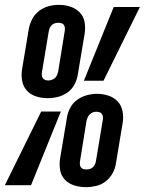

<svg xmlns="http://www.w3.org/2000/svg" viewBox="-44 -764 597 792"><path d="M154 -359Q129 -359 106 -366Q83 -373 67.5 -389.5Q52 -406 47.5 -430Q43 -454 47 -478L75 -646Q79 -667 89.5 -686.5Q100 -706 118 -719.5Q136 -733 157 -738.5Q178 -744 199 -744Q224 -744 246.5 -736.5Q269 -729 285 -712.5Q301 -696 305 -672.5Q309 -649 305 -624L277 -457Q274 -436 263.5 -416Q253 -396 235 -383Q217 -370 195.5 -364.5Q174 -359 154 -359ZM383 -431H302L425 -735H533ZM155 -432Q162 -432 169.5 -434.5Q177 -437 182.5 -442Q188 -447 191 -454Q194 -461 196 -469L223 -636Q224 -643 223.5 -649.5Q223 -656 219.5 -661Q216 -666 210 -668Q204 -670 197 -670Q190 -670 182.5 -668Q175 -666 169.5 -660.5Q164 -655 161 -648Q158 -641 157 -634L129 -466Q128 -460 128.5 -453.5Q129 -447 132.5 -442Q136 -437 142 -434.5Q148 -432 155 -432ZM310 8Q286 8 263 1Q240 -6 224 -22.5Q208 -39 204 -62.5Q200 -86 204 -111L232 -278Q235 -299 245.5 -319Q256 -339 274 -352Q292 -365 313.5 -371Q335 -377 356 -377Q380 -377 403 -369.5Q426 -362 441.5 -345.5Q457 -329 461.5 -305Q466 -281 462 -257L434 -89Q431 -68 420 -48.5Q409 -29 391.5 -15.5Q374 -2 352.5 3Q331 8 310 8ZM-24 0 126 -304H207L84 0ZM312 -65Q319 -65 326.5 -67Q334 -69 339.5 -74.5Q345 -80 348 -87Q351 -94 352 -101L380 -269Q381 -275 380.5 -281.5Q380 -288 376.5 -293.5Q373 -299 366.5 -301Q360 -303 354 -303Q346 -303 339 -300.5Q332 -298 326.5 -292.5Q321 -287 318 -280.5Q315 -274 313 -266L286 -99Q285 -92 285.5 -85.5Q286 -79 289.5 -74Q293 -69 299 -67Q305 -65 312 -65Z"/></svg>

Font: Iosevka Slab Semibold Oblique
Style: Regular
Weight: 600
Italic angle: -9°
Monospace: yes
Designer: Belleve Invis
Foundry: Belleve Invis
Version: Version 11.1.1; ttfautohint (v1.8.3)